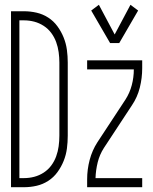

<svg xmlns="http://www.w3.org/2000/svg" viewBox="-20 -782 640 802"><path d="M26 0V-735H80Q107 -735 133 -729Q159 -723 181.5 -708.5Q204 -694 220 -672Q236 -650 246 -625Q256 -600 259.5 -573.5Q263 -547 263 -521V-215Q263 -188 259.5 -161.5Q256 -135 246 -110Q236 -85 220 -63Q204 -41 181.5 -26.5Q159 -12 133 -6Q107 0 80 0ZM61 -38H80Q102 -38 123 -43.5Q144 -49 162.5 -61Q181 -73 194 -90.5Q207 -108 214.5 -128.5Q222 -149 225 -171Q228 -193 228 -215V-521Q228 -542 225 -564Q222 -586 214.5 -606.5Q207 -627 194 -644.5Q181 -662 162.5 -674Q144 -686 123 -691.5Q102 -697 80 -697H61ZM440 -602 361 -738 393 -762 459 -638 525 -762 557 -738 478 -602ZM344 0V-33Q344 -74 354.5 -114Q365 -154 387 -188L504 -366Q522 -394 530.5 -426.5Q539 -459 539 -492H344V-530H574V-497Q574 -456 564 -416Q554 -376 531 -342L414 -164Q396 -136 388 -103.5Q380 -71 379 -38H574V0Z"/></svg>

Font: Iosevka Curly XLtEx
Style: Regular
Weight: 200
Width: 7
Monospace: yes
Designer: Belleve Invis
Foundry: Belleve Invis
Version: Version 11.1.0; ttfautohint (v1.8.3)